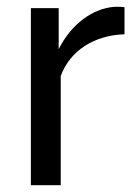

<svg xmlns="http://www.w3.org/2000/svg" viewBox="-20 -546 403 566"><path d="M347 -525C340 -526 331 -526 318 -526C251 -521 189 -473 153 -401V-522H71V0H159V-322C187 -398 259 -442 347 -445Z"/></svg>

Font: Raleway Med
Style: Regular
Weight: 500
Designer: Matt McInerney, Pablo Impallari, Rodrigo Fuenzalida
Foundry: Matt McInerney, Pablo Impallari, Rodrigo Fuenzalida
Version: Version 3.00 July 28, 2015